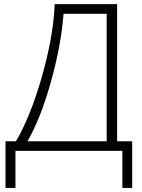

<svg xmlns="http://www.w3.org/2000/svg" viewBox="-20 -734 693 934"><path d="M6.8 -46.9H58.1Q130.4 -172.4 185.1 -365.5Q239.7 -558.6 246.1 -713.9H549.8V-46.9H623V180.2H575.2V0H55.2V180.2H6.8ZM113.8 -46.9H499V-667H289.1Q277.3 -513.2 227.5 -335.4Q177.7 -157.7 113.8 -46.9Z"/></svg>

Font: Open Sans Light
Style: Regular
Weight: 300
Foundry: Ascender Corporation
Version: Version 1.10